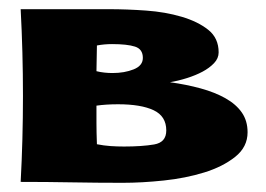

<svg xmlns="http://www.w3.org/2000/svg" viewBox="-20 -395 579 418"><path d="M350 -216Q386 -211 417 -202.5Q448 -194 471 -181Q494 -168 506.5 -150Q519 -132 519 -107Q519 -75 492 -53.5Q465 -32 424.5 -19.5Q384 -7 336.5 -2Q289 3 247 3Q191 3 136 2Q81 1 25 1Q30 -92 30 -186Q30 -281 25 -375H217Q256 -375 298 -372Q340 -369 375.5 -358.5Q411 -348 433.5 -330Q456 -312 456 -281Q456 -268 446 -257.5Q436 -247 421 -239Q406 -231 387 -225Q368 -219 350 -216ZM190 -127Q190 -108 191 -81Q206 -78 220.5 -77Q235 -76 250 -76Q289 -76 315.5 -80.5Q342 -85 342 -111Q342 -142 314.5 -155Q287 -168 237 -168Q211 -168 190 -165ZM291 -269Q291 -288 274 -293.5Q257 -299 224 -299Q207 -299 191 -296L190 -240Q198 -238 207 -237Q216 -236 225 -236Q251 -236 271 -244Q291 -252 291 -269Z"/></svg>

Font: CAT Rhythmus
Style: Regular
Weight: 400
Designer: Peter Wiegel nach alter Vorlage
Foundry: Peter Wiegel
Version: 1.000